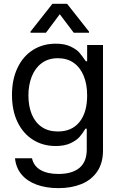

<svg xmlns="http://www.w3.org/2000/svg" viewBox="-20 -763 619 993"><path d="M57.6 55.7H145.5Q154.3 95.7 189.7 116.2Q225.1 136.7 282.2 136.7Q352.5 136.7 390.6 105.5Q428.7 74.2 428.7 9.8V-97.7H421.9Q407.7 -73.7 392.1 -55.7Q376.5 -37.6 345.5 -22.7Q314.5 -7.8 267.6 -7.8Q202.6 -7.8 151.4 -39.6Q100.1 -71.3 71 -131.1Q42 -190.9 42 -272.5Q42 -352.5 70.8 -412.6Q99.6 -472.7 150.9 -504.9Q202.1 -537.1 268.6 -537.1Q314.9 -537.1 345.9 -522Q377 -506.8 390.4 -491Q403.8 -475.1 423.8 -446.3H430.7V-530.3H512.7V14.6Q512.7 80.6 482.7 124.3Q452.6 168 400.9 189Q349.1 210 282.2 210Q218.3 210 169.2 191.9Q120.1 173.8 91.3 139.2Q62.5 104.5 57.6 55.7ZM430.7 -269.5Q430.7 -326.7 413.1 -370.1Q395.5 -413.6 361.6 -437.7Q327.6 -461.9 279.3 -461.9Q230 -461.9 195.8 -436.5Q161.6 -411.1 144.3 -367.4Q127 -323.7 127 -269.5Q127 -213.9 144.3 -171.9Q161.6 -129.9 195.8 -106.4Q230 -83 279.3 -83Q351.6 -83 391.1 -132.1Q430.7 -181.2 430.7 -269.5ZM289.1 -689.5 217.8 -593.8H137.7V-599.6L251 -743.2H327.1L440.4 -599.6V-593.8H361.3Z"/></svg>

Font: Pretendard JP
Style: Regular
Weight: 400
Designer: Base glyphs from Inter by Rasmus Andersson; Hangeul glyphs from Noto Sans CJK(Source Han Sans) by Jang Soo-young and Kan
Foundry: Kil Hyung-jin
Version: Version 1.309